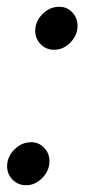

<svg xmlns="http://www.w3.org/2000/svg" viewBox="-20 -539 256 567"><path d="M72 -119Q95 -119 110.5 -102.5Q126 -86 126 -63Q126 -35 105 -13.5Q84 8 57 8Q33 8 17 -8.5Q1 -25 1 -48Q1 -76 22.5 -97.5Q44 -119 72 -119ZM155 -519Q178 -519 193.5 -502.5Q209 -486 209 -463Q209 -435 188 -413.5Q167 -392 140 -392Q116 -392 100 -408.5Q84 -425 84 -448Q84 -476 105.5 -497.5Q127 -519 155 -519Z"/></svg>

Font: Red Hat Display Medium
Style: Italic
Weight: 500
Italic angle: -12°
Designer: Pentagram / MCKL
Foundry: Pentagram / MCKL
Version: Version 1.003; Red Hat Display Medium Italic